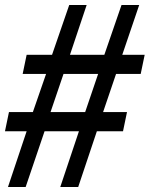

<svg xmlns="http://www.w3.org/2000/svg" viewBox="-25 -751 615 771"><path d="M289 0H217L292 -224H154L78 0H7L82 -224H-5L11 -301H107L160 -454H66L82 -531H184L253 -731H323L256 -531H394L463 -731H534L466 -531H556L540 -454H441L389 -301H485L469 -224H364ZM317 -301 369 -454H230L178 -301Z"/></svg>

Font: l_WÎeÑOS 500W
Style: Regular
Weight: 500
Designer: R?O
Version: Version 2.00 June 21, 2023